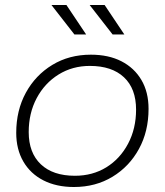

<svg xmlns="http://www.w3.org/2000/svg" viewBox="-20 -745 660 769"><path d="M276 4Q206 4 154 -22.5Q102 -49 73.5 -98Q45 -147 45 -213Q45 -303 83.5 -373.5Q122 -444 189.5 -485Q257 -526 344 -526Q415 -526 466.5 -499.5Q518 -473 546.5 -424.5Q575 -376 575 -309Q575 -219 536.5 -148.5Q498 -78 430.5 -37Q363 4 276 4ZM280 -41Q351 -41 406 -75Q461 -109 493 -169.5Q525 -230 525 -306Q525 -390 476.5 -435.5Q428 -481 340 -481Q270 -481 214.5 -446.5Q159 -412 127 -352Q95 -292 95 -216Q95 -133 143.5 -87Q192 -41 280 -41ZM431 -607 339 -725H399L478 -607ZM278 -607 186 -725H246L325 -607Z"/></svg>

Font: Montserrat Thin Light
Style: Italic
Weight: 300
Italic angle: -11.3°
Version: Version 9.000